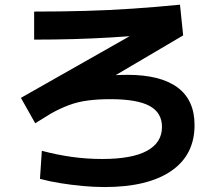

<svg xmlns="http://www.w3.org/2000/svg" viewBox="-20 -783 920 806"><path d="M147.8 -32.2 155.6 -150Q217.8 -133.3 281.1 -124.4Q344.4 -115.6 408.9 -115.6Q534.4 -115.6 597.2 -150Q660 -184.4 660 -250Q660 -310 607.8 -338.3Q555.6 -366.7 443.3 -366.7Q391.1 -366.7 348.9 -361.1Q306.7 -355.6 269.4 -341.7Q232.2 -327.8 194.4 -306.7L127.8 -265.6L67.8 -372.2L573.3 -658.9L593.3 -636.7Q517.8 -630 442.2 -625.6Q366.7 -621.1 288.3 -618.9Q210 -616.7 123.3 -616.7V-734.4Q235.6 -734.4 336.7 -737.2Q437.8 -740 536.1 -746.7Q634.4 -753.3 735.6 -763.3L748.9 -634.4L267.8 -351.1L217.8 -422.2Q241.1 -432.2 276.1 -441.1Q311.1 -450 351.7 -456.1Q392.2 -462.2 434.4 -465.6Q476.7 -468.9 514.4 -468.9Q653.3 -468.9 725 -416.1Q796.7 -363.3 796.7 -257.8Q796.7 -132.2 698.3 -65Q600 2.2 418.9 2.2Q374.4 2.2 327.2 -2.2Q280 -6.7 234.4 -13.9Q188.9 -21.1 147.8 -32.2Z"/></svg>

Font: Paperlogy 7 Bold
Style: Regular
Weight: 700
Designer: redesigned by Lee Juim, glyphs from Gmarket Sans & Montserrat
Foundry: PT&
Version: Version 1.001